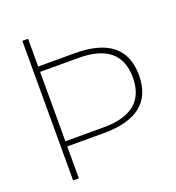

<svg xmlns="http://www.w3.org/2000/svg" viewBox="-129 -807 833 910"><g transform="rotate(-20 288.0 -352.0)"><path d="M298 -564Q549 -564 549 -362Q549 -161 298 -161H114V0H85V-704H114V-564ZM307 -537H114V-187H307Q518 -187 518 -362Q518 -537 307 -537Z"/></g></svg>

Font: Prodigy Sans ExtraLight
Style: Regular
Weight: 200
Designer: Wei Huang
Foundry: Wei Huang
Version: Version 1.003; ttfautohint (v1.8.3)